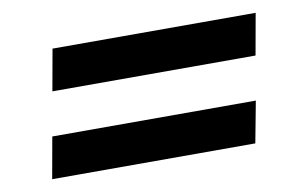

<svg xmlns="http://www.w3.org/2000/svg" viewBox="-46 -505 776 484"><g transform="rotate(-10 342.0 -263.0)"><path d="M92 -319 111 -425H631L612 -319ZM53 -101 72 -207H593L573 -101Z"/></g></svg>

Font: Archivo SemiExpanded
Style: Bold Italic
Weight: 700
Width: 6
Italic angle: -10°
Designer: Hector Gatti
Foundry: Omnibus-Type
Version: Version 2.001